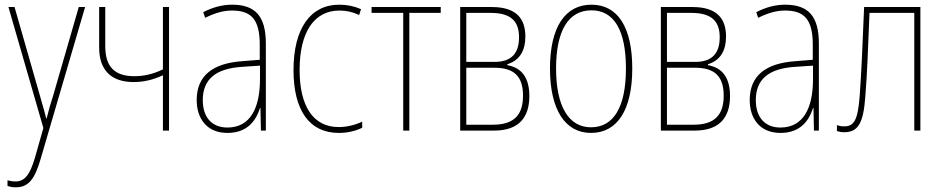

<svg xmlns="http://www.w3.org/2000/svg" viewBox="-20 -557 4023 819"><path d="M47 242C101 242 128 208 153 122L343 -527H316L207 -150C196 -116 188 -89 179 -52H177C172 -71 169 -86 150 -150L42 -527H16L165 -11L129 116C107 190 85 217 46 217C34 217 22 215 12 212V236C22 240 35 242 47 242Z M675 0H701V-527H675V-261C633 -241 595 -232 553 -232C469 -232 429 -272 429 -360V-527H403V-354C403 -258 454 -207 550 -207C592 -207 632 -216 675 -236Z M950 10C1036 10 1072 -43 1089 -96H1091L1093 0H1114V-371C1114 -487 1070 -537 970 -537C929 -537 887 -526 847 -505L855 -481C900 -503 934 -512 970 -512C1052 -512 1088 -474 1088 -366V-302L1013 -296C887 -287 819 -234 819 -130C819 -53 861 10 950 10ZM950 -13C885 -13 845 -55 845 -130C845 -218 899 -265 1014 -272L1089 -277V-220C1089 -98 1049 -13 950 -13Z M1425 10C1460 10 1494 3 1525 -12V-38C1493 -23 1458 -15 1425 -15C1317 -15 1258 -102 1258 -259C1258 -420 1320 -512 1428 -512C1458 -512 1484 -506 1512 -493L1520 -518C1490 -531 1460 -537 1427 -537C1304 -537 1232 -435 1232 -258C1232 -86 1300 10 1425 10Z M1700 0H1726V-502H1860V-527H1565V-502H1700Z M1943 0H2088C2195 0 2238 -58 2238 -147C2238 -225 2206 -268 2144 -279V-283C2199 -300 2221 -344 2221 -401C2221 -478 2182 -527 2078 -527H1943ZM1969 -293V-502H2073C2161 -502 2194 -465 2194 -398C2194 -329 2161 -293 2090 -293ZM1969 -25V-268H2089C2170 -268 2211 -234 2211 -149C2211 -66 2172 -25 2082 -25Z M2501 10C2614 10 2677 -89 2677 -265C2677 -441 2615 -537 2503 -537C2390 -537 2326 -440 2326 -265C2326 -90 2390 10 2501 10ZM2501 -14C2406 -14 2352 -103 2352 -265C2352 -427 2405 -513 2503 -513C2599 -513 2650 -428 2650 -265C2650 -101 2598 -14 2501 -14Z M2799 0H2944C3051 0 3094 -58 3094 -147C3094 -225 3062 -268 3000 -279V-283C3055 -300 3077 -344 3077 -401C3077 -478 3038 -527 2934 -527H2799ZM2825 -293V-502H2929C3017 -502 3050 -465 3050 -398C3050 -329 3017 -293 2946 -293ZM2825 -25V-268H2945C3026 -268 3067 -234 3067 -149C3067 -66 3028 -25 2938 -25Z M3309 10C3395 10 3431 -43 3448 -96H3450L3452 0H3473V-371C3473 -487 3429 -537 3329 -537C3288 -537 3246 -526 3206 -505L3214 -481C3259 -503 3293 -512 3329 -512C3411 -512 3447 -474 3447 -366V-302L3372 -296C3246 -287 3178 -234 3178 -130C3178 -53 3220 10 3309 10ZM3309 -13C3244 -13 3204 -55 3204 -130C3204 -218 3258 -265 3373 -272L3448 -277V-220C3448 -98 3408 -13 3309 -13Z M3581 7C3641 7 3663 -33 3671 -144C3680 -259 3682 -335 3689 -502H3880V0H3906V-527H3666C3658 -337 3655 -260 3647 -146C3639 -46 3624 -18 3581 -18C3569 -18 3559 -20 3550 -23V2C3559 5 3569 7 3581 7Z"/></svg>

Font: Noto Sans Condensed Thin
Style: Regular
Weight: 100
Width: 3
Designer: Monotype Design Team
Foundry: Monotype Imaging Inc.
Version: Version 2.013